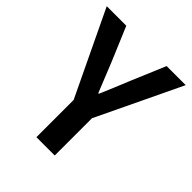

<svg xmlns="http://www.w3.org/2000/svg" viewBox="-189 -768 882 882"><g transform="rotate(45 251.5 -327.0)"><path d="M192 0H311V-242L508 -654H384L314 -488C295 -440 275 -394 254 -344H250C230 -394 211 -440 192 -488L122 -654H-5L192 -242Z"/></g></svg>

Font: Source Sans Pro Semibold
Style: Regular
Weight: 600
Designer: Paul D. Hunt
Foundry: Adobe Systems Incorporated
Version: Version 3.006;hotconv 1.0.111;makeotfexe 2.5.65597